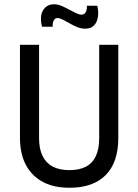

<svg xmlns="http://www.w3.org/2000/svg" viewBox="-20 -871 651 904"><path d="M307 13Q258 13 220.5 1.5Q183 -10 155 -31.5Q127 -53 109 -82Q91 -111 82.5 -146Q74 -181 74 -221V-660H164V-220Q164 -170 180.5 -136.5Q197 -103 228.5 -86.5Q260 -70 307 -70Q353 -70 384 -86Q415 -102 431 -135.5Q447 -169 447 -220V-660H537V-221Q537 -107 478 -47Q419 13 307 13ZM381 -736Q362 -736 343.5 -743.5Q325 -751 308 -761Q291 -771 276 -778.5Q261 -786 250 -786Q239 -786 233 -774.5Q227 -763 228 -745H178Q170 -774 174 -798Q178 -822 194 -836.5Q210 -851 234 -851Q251 -851 269 -843.5Q287 -836 304.5 -826.5Q322 -817 337.5 -809.5Q353 -802 364 -802Q378 -802 384 -814.5Q390 -827 389 -844H438Q445 -816 441 -791Q437 -766 422.5 -751Q408 -736 381 -736Z"/></svg>

Font: Bricolage Grotesque SemiCondensed
Style: Regular
Weight: 400
Width: 4
Designer: Mathieu Triay
Foundry: Atelier Triay
Version: Version 1.001;gftools[0.9.33.dev8+g029e19f]